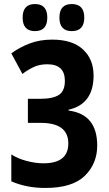

<svg xmlns="http://www.w3.org/2000/svg" viewBox="-20 -920 540 950"><path d="M397 -833Q397 -900 335 -900Q274 -900 274 -833Q274 -766 335 -766Q397 -766 397 -833ZM214 -833Q214 -900 153 -900Q92 -900 92 -833Q92 -766 153 -766Q214 -766 214 -833ZM461 -200Q461 -355 319 -373V-377Q443 -405 443 -546Q443 -627 390.5 -675.5Q338 -724 238 -724Q177 -724 127 -705Q77 -686 36 -656L91 -554Q115 -573 145 -587.5Q175 -602 214 -602Q301 -602 301 -520Q301 -470 271.5 -450.5Q242 -431 177 -431H118V-312H182Q318 -312 318 -210Q318 -112 195 -112Q155 -112 110.5 -124Q66 -136 36 -156V-23Q110 10 204 10Q338 10 399.5 -50Q461 -110 461 -200Z"/></svg>

Font: Noto Sans Mono UI Condensed ExtraBold
Style: Regular
Weight: 800
Width: 3
Designer: Monotype Design team
Foundry: Monotype Imaging Inc.
Version: 1.000